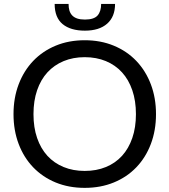

<svg xmlns="http://www.w3.org/2000/svg" viewBox="-20 -924 840 952"><path d="M753.5 -358C753.5 -411.7 745 -460.9 728 -505.8C711 -550.6 687 -589.2 656 -621.8C625 -654.2 587.8 -679.5 544.2 -697.5C500.8 -715.5 452.7 -724.5 400 -724.5C347.3 -724.5 299.3 -715.5 256 -697.5C212.7 -679.5 175.5 -654.2 144.5 -621.8C113.5 -589.2 89.5 -550.6 72.5 -505.8C55.5 -460.9 47 -411.7 47 -358C47 -304.3 55.5 -255.1 72.5 -210.2C89.5 -165.4 113.5 -126.8 144.5 -94.5C175.5 -62.2 212.7 -37.1 256 -19.2C299.3 -1.4 347.3 7.5 400 7.5C452.7 7.5 500.8 -1.4 544.2 -19.2C587.8 -37.1 625 -62.2 656 -94.5C687 -126.8 711 -165.4 728 -210.2C745 -255.1 753.5 -304.3 753.5 -358ZM654 -358C654 -314 648 -274.6 636 -239.8C624 -204.9 607 -175.4 585 -151.2C563 -127.1 536.3 -108.6 505 -95.8C473.7 -82.9 438.7 -76.5 400 -76.5C361.7 -76.5 326.8 -82.9 295.5 -95.8C264.2 -108.6 237.4 -127.1 215.2 -151.2C193.1 -175.4 176 -204.9 164 -239.8C152 -274.6 146 -314 146 -358C146 -402 152 -441.5 164 -476.5C176 -511.5 193.1 -541.1 215.2 -565.2C237.4 -589.4 264.2 -608 295.5 -621C326.8 -634 361.7 -640.5 400 -640.5C438.7 -640.5 473.7 -634 505 -621C536.3 -608 563 -589.4 585 -565.2C607 -541.1 624 -511.5 636 -476.5C648 -441.5 654 -402 654 -358ZM401 -772C448.3 -772 485.1 -783.5 511.2 -806.5C537.4 -829.5 550.5 -862.2 550.5 -904.5H481.5C481.5 -879.8 475.6 -860.8 463.8 -847.2C451.9 -833.8 431 -827 401 -827C386 -827 373.3 -828.8 363 -832.2C352.7 -835.8 344.3 -840.8 338 -847.5C331.7 -854.2 327.1 -862.2 324.2 -871.8C321.4 -881.2 320 -892.2 320 -904.5H251C251 -859.5 264.2 -826.2 290.5 -804.5C316.8 -782.8 353.7 -772 401 -772Z"/></svg>

Font: LatoLatin
Style: Regular
Weight: 400
Designer: Lukasz Dziedzic with Adam Twardoch and Botio Nikoltchev
Foundry: tyPoland Lukasz Dziedzic
Version: Version 2.015; 2015-08-06; http://www.latofonts.com/